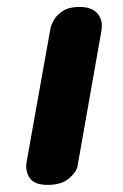

<svg xmlns="http://www.w3.org/2000/svg" viewBox="-20 -520 346 540"><path d="M114 0Q77.5 0 64.2 -18.5Q51 -37 54.5 -62.5L122 -440.5Q123.5 -449 131.2 -463.2Q139 -477.5 156.5 -489Q174 -500.5 204 -500.5Q238 -500.5 254.2 -482Q270.5 -463.5 265 -432L198 -52.5Q195.5 -37 174.5 -18.5Q153.5 0 114 0Z"/></svg>

Font: Edu AU VIC WA NT Pre
Style: Bold
Weight: 700
Designer: Tina and Corey Anderson, Eben Sorkin, Mirko Velimirovic
Foundry: Google for Education
Version: Version 1.001